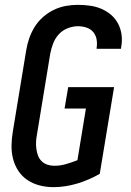

<svg xmlns="http://www.w3.org/2000/svg" viewBox="-20 -763 540 791"><path d="M200 8Q171 8 143.5 1Q116 -6 93.5 -21Q71 -36 56 -58.5Q41 -81 34 -108Q27 -135 27.5 -164Q28 -193 33 -222L88 -556Q92 -581 100.5 -605.5Q109 -630 123 -652.5Q137 -675 157.5 -693Q178 -711 202 -722.5Q226 -734 251 -738.5Q276 -743 301 -743Q326 -743 351 -739.5Q376 -736 398 -726.5Q420 -717 438 -701.5Q456 -686 467 -664.5Q478 -643 481 -618Q484 -593 479 -568Q479 -566 479 -564.5Q479 -563 478 -562H378Q378 -562 378 -563Q378 -564 378 -565Q381 -583 378 -600.5Q375 -618 364 -631Q353 -644 336 -649.5Q319 -655 301 -655Q280 -655 258.5 -646.5Q237 -638 222 -621.5Q207 -605 199 -584Q191 -563 187 -542L132 -207Q129 -192 128.5 -177.5Q128 -163 130 -148.5Q132 -134 137 -121Q142 -108 152 -98.5Q162 -89 175.5 -84.5Q189 -80 204 -80Q228 -80 252 -87Q276 -94 299 -103L334 -316H246L261 -404H450L391 -47Q346 -21 297 -6.5Q248 8 200 8Z"/></svg>

Font: Iosevka SS04 Semibold
Style: Italic
Weight: 600
Italic angle: -9°
Monospace: yes
Designer: Belleve Invis
Foundry: Belleve Invis
Version: Version 19.0.0; ttfautohint (v1.8.4)